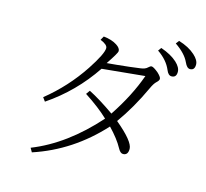

<svg xmlns="http://www.w3.org/2000/svg" viewBox="-121 -1001 1242 1155"><g transform="rotate(15 500.0 -423.5)"><path d="M762.7 -793Q827.6 -770.5 864.3 -736.8Q896 -707.5 896 -679.2Q896 -644 865.7 -644Q845.2 -644 833 -674.8Q809.6 -731 748 -772.9ZM855 -861.8Q918.5 -842.8 957.5 -807.6Q990.7 -777.8 990.7 -750Q990.7 -714.8 961.9 -714.8Q942.4 -714.8 927.7 -748Q905.3 -797.4 839.8 -841.8ZM619.6 -299.8Q735.8 -203.1 735.8 -157.2Q735.8 -117.2 704.6 -117.2Q687.5 -117.2 672.9 -145Q645.5 -195.8 586.9 -256.8Q410.2 -63 172.9 15.1L158.7 -9.8Q365.7 -91.8 545.9 -294.9Q489.3 -349.1 397 -409.2L414.1 -433.1Q480.5 -399.9 574.7 -334Q667 -472.7 713.9 -605L447.8 -579.1Q335.4 -411.6 169.9 -299.8L152.8 -323.2Q282.2 -427.2 374 -565.9Q442.9 -670.9 442.9 -706.1Q442.9 -727.5 397 -746.1L410.6 -770Q462.4 -764.6 494.1 -743.7Q520 -727.1 520 -708Q520 -696.3 468.8 -620.1Q517.1 -624 606 -633.8L670.9 -642.1Q702.6 -645.5 716.8 -660.2Q727.5 -670.9 735.8 -670.9Q747.1 -670.9 777.8 -646Q802.7 -623 802.7 -610.8Q802.7 -600.6 787.6 -586.9Q773.4 -574.2 757.8 -540Q696.3 -406.7 619.6 -299.8Z"/></g></svg>

Font: I.MingCP
Style: Regular
Weight: 400
Designer: I.Font Project
Version: Version 8.000; Sep 06, 2022